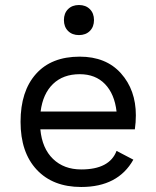

<svg xmlns="http://www.w3.org/2000/svg" viewBox="-20 -736 621 766"><path d="M338.5 -612.5Q322 -596 295 -596Q268 -596 251.5 -612.5Q235 -629 235 -656Q235 -683 251.5 -699.5Q268 -716 295 -716Q322 -716 338.5 -699.5Q355 -683 355 -656Q355 -629 338.5 -612.5ZM522 -276Q522 -248 518 -220H141Q148 -144 191.5 -102Q235 -60 304 -60Q417 -60 445 -134L512 -99Q451 10 304 10Q191 10 126.5 -59Q62 -128 62 -250Q62 -372 123.5 -441Q185 -510 298 -510Q403 -510 462.5 -443.5Q522 -377 522 -276ZM298 -440Q232 -440 191.5 -401Q151 -362 142 -291H445Q437 -361 399 -400.5Q361 -440 298 -440Z"/></svg>

Font: Work Sans
Style: Regular
Weight: 400
Designer: Wei Huang
Foundry: Wei Huang
Version: Version 1.032;PS 001.032;hotconv 1.0.70;makeotf.lib2.5.58329